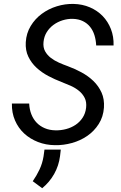

<svg xmlns="http://www.w3.org/2000/svg" viewBox="-20 -741 627 993"><path d="M425.3 -183.6Q428.7 -213.4 418 -234.6Q407.2 -255.9 388.4 -271.2Q369.6 -286.6 345.5 -297.4Q321.3 -308.1 298.3 -316.9Q263.7 -330.1 229.5 -348.1Q195.3 -366.2 168.7 -390.9Q142.1 -415.5 126.5 -448Q110.8 -480.5 113.3 -522.9Q116.2 -569.3 138.7 -606.4Q161.1 -643.6 196 -669.4Q231 -695.3 273.9 -708.5Q316.9 -721.7 360.4 -720.7Q406.2 -719.7 444.8 -703.1Q483.4 -686.5 511 -658Q538.6 -629.4 553.7 -590.6Q568.8 -551.8 567.4 -505.9H477.5Q476.1 -534.2 468.5 -558.8Q460.9 -583.5 446 -602.1Q431.2 -620.6 408.9 -631.6Q386.7 -642.6 356 -643.6Q329.6 -644 303.7 -636Q277.8 -627.9 256.8 -612.5Q235.8 -597.2 221.9 -575Q208 -552.7 205.1 -524.4Q202.1 -496.1 213.1 -476.1Q224.1 -456.1 242.9 -441.7Q261.7 -427.2 284.9 -417Q308.1 -406.7 330.1 -398.9Q366.2 -385.7 401.1 -366.9Q436 -348.1 462.9 -322.3Q489.7 -296.4 505.1 -262.5Q520.5 -228.5 517.6 -184.6Q514.2 -136.7 490.7 -99.9Q467.3 -63 431.6 -38.3Q396 -13.7 352.1 -1.5Q308.1 10.7 264.2 9.8Q217.3 9.3 176.5 -6.6Q135.7 -22.5 105.2 -50.5Q74.7 -78.6 57.6 -118.2Q40.5 -157.7 41.5 -205.6H130.9Q132.3 -174.8 142.3 -149.7Q152.3 -124.5 169.7 -106.4Q187 -88.4 211.7 -77.9Q236.3 -67.4 267.6 -66.9Q294.9 -66.4 321.8 -73.5Q348.6 -80.6 370.6 -95.2Q392.6 -109.9 407.2 -132.1Q421.9 -154.3 425.3 -183.6ZM290.5 66.4Q284.2 115.7 260.3 158.4Q236.3 201.2 198.2 232.4L149.4 196.3Q169.9 166.5 184.6 135.3Q199.2 104 205.1 68.4L210 32.7H294.4Z"/></svg>

Font: Roboto Mono
Style: Italic
Weight: 400
Designer: Google
Version: Version 2.000985; 2015; ttfautohint (v1.3)